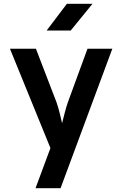

<svg xmlns="http://www.w3.org/2000/svg" viewBox="-20 -805 640 1005"><path d="M350 -645 464 -785H330L224 -645ZM297 180 568 -550H438L335 -269C324 -238 312 -188 305 -160C299 -188 287 -238 276 -269L168 -550H32L244 -30L166 180Z"/></svg>

Font: Tekne LDO
Style: Bold
Weight: 700
Monospace: yes
Designer: Alessio Laiso, Mario Rullo, Paolo Rosset
Foundry: Alessio Laiso
Version: Version 1.000;hotconv 1.0.109;makeotfexe 2.5.65596